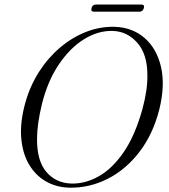

<svg xmlns="http://www.w3.org/2000/svg" viewBox="-20 -832 760 863"><path d="M494.5 -711.5Q573.5 -709.5 628.8 -662.2Q684 -615 703.5 -532Q723 -449 696 -340Q667.5 -228 606.2 -148.5Q545 -69 463 -27.8Q381 13.5 291 11.5Q232 10 185 -17.5Q138 -45 109.2 -95Q80.5 -145 75.2 -214.8Q70 -284.5 94 -371Q115.5 -447 156 -510Q196.5 -573 250.8 -618.8Q305 -664.5 367.2 -688.8Q429.5 -713 494.5 -711.5ZM301 -7Q363.5 -5.5 424.2 -39.8Q485 -74 536 -148.2Q587 -222.5 620 -341Q643.5 -428.5 642.5 -493Q642.5 -589 597 -640Q551.5 -691 487 -693Q421 -695 357.5 -655.5Q294 -616 244.2 -542Q194.5 -468 169 -366.5Q157.5 -319.5 152 -280.2Q146.5 -241 146.5 -209Q145.5 -110 188.2 -59.5Q231 -9 301 -7ZM391.5 -795.5Q395.5 -811.5 411 -811.5H616Q631 -811.5 626.5 -795.5Q622 -779.5 607 -779.5H402Q387 -779.5 391.5 -795.5Z"/></svg>

Font: Fraunces 72pt Light
Style: Italic
Weight: 300
Italic angle: -16°
Version: Version 1.000;[b76b70a41]